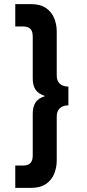

<svg xmlns="http://www.w3.org/2000/svg" viewBox="-20 -708 422 936"><path d="M313.4 -285.9Q287.1 -285.9 271.8 -299.7Q256.6 -313.4 256.6 -340.9V-554.4Q256.6 -588.1 244.5 -618.5Q232.4 -649 204.7 -668.5Q176.9 -688 130.5 -688H54.4V-578.9H92.6Q116.5 -578.9 128.1 -567.2Q139.6 -555.5 139.6 -530.1V-325.5Q139.6 -291.6 153.1 -271.1Q166.6 -250.6 199.9 -239.7Q165.5 -228.7 152.6 -207.4Q139.6 -186.1 139.6 -154.5V50.1Q139.6 73.5 129 86.2Q118.4 98.9 92.6 98.9H54.4V208H130.5Q176.9 208 204.7 188.5Q232.4 169 244.5 138.4Q256.6 107.7 256.6 74.4V-139.1Q256.6 -166.6 271.8 -180.5Q287.1 -194.4 313.4 -194.4Z"/></svg>

Font: League Spartan Extralight
Style: Regular
Weight: 200
Foundry: The League of Moveable Type
Version: Version 2.300; ttfautohint (v1.8.3)